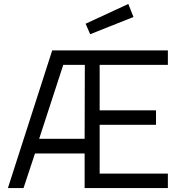

<svg xmlns="http://www.w3.org/2000/svg" viewBox="-20 -951 916 971"><path d="M408 0V-175H157L99 0H20L244 -696H829V-623H484V-393H769V-320H484V-73H829V0ZM300 -623 178 -249H408L409 -623ZM413 -831 629 -931 655 -865 436 -778Z"/></svg>

Font: Titillium Web
Style: Regular
Weight: 400
Version: Version 1.002;PS 57.000;hotconv 1.0.70;makeotf.lib2.5.55311